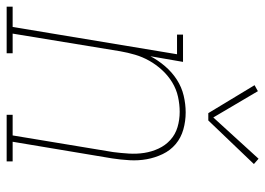

<svg xmlns="http://www.w3.org/2000/svg" viewBox="-167 -667 797 577"><g transform="rotate(90 231.5 -378.5)"><path d="M-37 0V-18H24L106 -512H47V-530H129L112 -432Q124 -455 142 -476Q160 -497 182.5 -511.5Q205 -526 230.5 -532Q256 -538 281 -538Q307 -538 332 -531Q357 -524 376 -508Q395 -492 406 -469Q417 -446 421.5 -421Q426 -396 424.5 -369.5Q423 -343 419 -317L369 -18H428V0H288V-18H350L400 -320Q403 -343 404.5 -367Q406 -391 402.5 -413.5Q399 -436 389.5 -456.5Q380 -477 363.5 -492Q347 -507 325 -513.5Q303 -520 279 -520Q257 -520 234 -515Q211 -510 190.5 -497.5Q170 -485 153.5 -467Q137 -449 125.5 -428.5Q114 -408 107.5 -386Q101 -364 97 -341L44 -18H103V0ZM305 -606H283L199 -745L217 -755L296 -621L420 -757L436 -743Z"/></g></svg>

Font: Iosevka Slab Thin Oblique
Style: Regular
Weight: 100
Italic angle: -9°
Monospace: yes
Designer: Belleve Invis
Foundry: Belleve Invis
Version: Version 11.1.0; ttfautohint (v1.8.3)